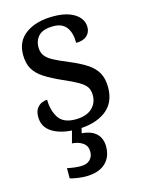

<svg xmlns="http://www.w3.org/2000/svg" viewBox="-118 -614 688 924"><g transform="rotate(-15 225.5 -152.5)"><path d="M210 10Q135 10 90 -17Q45 -44 45 -96Q45 -123 56 -138Q67 -153 81.5 -159Q96 -165 108 -165Q108 -113 131.5 -75.5Q155 -38 216 -38Q269 -38 297.5 -63.5Q326 -89 326 -129Q326 -154 315.5 -170Q305 -186 278.5 -201.5Q252 -217 203 -238Q152 -261 118.5 -282.5Q85 -304 68.5 -332.5Q52 -361 52 -404Q52 -472 103.5 -508.5Q155 -545 240 -545Q288 -545 320.5 -532.5Q353 -520 369.5 -499Q386 -478 386 -453Q386 -426 367.5 -409.5Q349 -393 314 -393Q314 -443 293 -471Q272 -499 228 -499Q177 -499 155 -476.5Q133 -454 133 -419Q133 -394 145.5 -377Q158 -360 185.5 -345.5Q213 -331 257 -313Q310 -291 343 -269Q376 -247 391.5 -218Q407 -189 407 -147Q407 -69 353 -29.5Q299 10 210 10ZM192 240Q176 240 154.5 237Q133 234 115 229V178Q153 186 183 186Q212 186 228 170.5Q244 155 244 130Q244 101 222.5 86Q201 71 169 69L190 -9H237L227 34Q276 38 300 62Q324 86 324 126Q324 179 290 209.5Q256 240 192 240Z"/></g></svg>

Font: Noto Naskh Arabic UI
Style: Regular
Weight: 400
Designer: Monotype Design Team, David Williams, Mohamad Dakak and Nizar Qandah
Foundry: Monotype Imaging Inc.
Version: Version 2.014